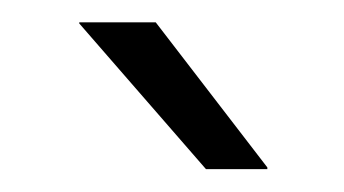

<svg xmlns="http://www.w3.org/2000/svg" viewBox="-20 -702 308 172"><path d="M119.5 -682 219.5 -552V-550.5H164.5L51 -681V-682Z"/></svg>

Font: Anek Gurmukhi Medium Light
Style: Regular
Weight: 300
Version: Version 1.003